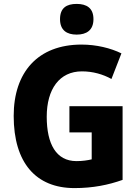

<svg xmlns="http://www.w3.org/2000/svg" viewBox="-20 -1018 715 982"><path d="M372 -998C321 -998 287 -978 287 -920C287 -863 322 -841 372 -841C422 -841 458 -863 458 -920C458 -977 423 -998 372 -998ZM335 -475V-341H449V-203C428 -198 402 -194 371 -194C267 -194 219 -282 219 -421C219 -562 284 -653 399 -653C455 -653 507 -638 550 -614L601 -745C546 -772 473 -790 397 -790C174 -790 50 -649 50 -425C50 -185 164 -56 361 -56C455 -56 534 -72 607 -98V-475Z"/></svg>

Font: Noto Sans Malayalam UI SemiCondensed ExtraBold
Style: Regular
Weight: 800
Width: 4
Designer: Jelle Bosma - Monotype Design Team
Foundry: Monotype Imaging Inc.
Version: Version 2.104